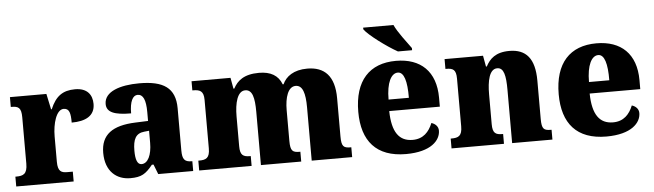

<svg xmlns="http://www.w3.org/2000/svg" viewBox="-48 -952 3911 1149"><g transform="rotate(-5 1907.5 -378.0)"><path d="M9 0H354V-59H321C286 -59 264 -67 264 -126V-278C264 -356 288 -438 332 -438C367 -438 373 -407 373 -352C456 -352 513 -380 513 -452C513 -507 483 -549 410 -549C336 -549 293 -518 261 -442H257L237 -536H18V-477H22C63 -477 81 -468 81 -409V-131C81 -68 56 -59 14 -59H9Z M694 10C761 10 787 -7 829 -59H839L862 0H1072V-59H1068C1026 -59 1012 -75 1012 -129V-382C1012 -506 940 -551 796 -551C681 -551 585 -520 585 -445C585 -395 632 -376 732 -376C732 -447 751 -483 780 -483C813 -483 829 -449 829 -375V-322L753 -319C614 -314 545 -264 545 -155C545 -43 612 10 694 10ZM768 -68C743 -68 732 -98 732 -151C732 -220 749 -255 801 -260L830 -263V-191C830 -117 806 -68 768 -68Z M1108 0H1423V-59H1419C1378 -59 1359 -69 1359 -124V-303C1359 -383 1377 -454 1424 -454C1467 -454 1479 -405 1479 -320V0H1721V-59H1717C1675 -59 1661 -68 1661 -129V-314C1661 -390 1681 -454 1727 -454C1769 -454 1784 -405 1784 -320V0H2027V-59H2023C1981 -59 1968 -68 1968 -129V-359C1968 -493 1908 -551 1805 -551C1723 -551 1676 -515 1656 -470H1651C1630 -525 1585 -551 1515 -551C1424 -551 1384 -515 1360 -470H1355L1343 -536H1109V-481H1113C1154 -481 1177 -472 1177 -418V-127C1177 -68 1154 -59 1112 -59H1108Z M2355 -606H2440V-619C2413 -657 2362 -721 2342 -766H2160V-756C2184 -721 2290 -642 2355 -606ZM2350 10C2501 10 2558 -55 2558 -113C2558 -138 2540 -155 2517 -162C2496 -110 2461 -71 2397 -71C2316 -71 2274 -128 2272 -255H2576V-309C2576 -467 2486 -551 2338 -551C2179 -551 2087 -454 2087 -266C2087 -91 2172 10 2350 10ZM2396 -324H2274C2274 -425 2303 -480 2343 -480C2380 -480 2397 -424 2396 -324Z M2624 0H2939V-59H2935C2894 -59 2876 -69 2876 -124V-303C2876 -382 2890 -454 2938 -454C2978 -454 2988 -405 2988 -320V0H3230V-59H3226C3184 -59 3171 -68 3171 -129V-359C3171 -493 3119 -551 3019 -551C2936 -551 2900 -514 2877 -470H2872L2860 -536H2629V-477H2633C2674 -477 2693 -468 2693 -413V-127C2693 -68 2670 -59 2628 -59H2624Z M3554 10C3705 10 3762 -55 3762 -113C3762 -138 3744 -155 3721 -162C3700 -110 3665 -71 3601 -71C3520 -71 3478 -128 3476 -255H3780V-309C3780 -467 3690 -551 3542 -551C3383 -551 3291 -454 3291 -266C3291 -91 3376 10 3554 10ZM3600 -324H3478C3478 -425 3507 -480 3547 -480C3584 -480 3601 -424 3600 -324Z"/></g></svg>

Font: Noto Serif Devanagari SemiCondensed Black
Style: Regular
Weight: 900
Width: 4
Designer: Universal Thirst, Indian Type Foundry and the Monotype Design Team
Foundry: Monotype Imaging Inc.
Version: Version 2.004